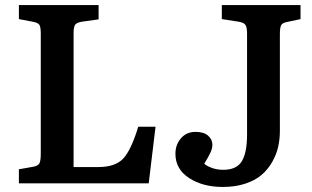

<svg xmlns="http://www.w3.org/2000/svg" viewBox="-20 -720 1227 754"><path d="M54.2 0V-55.2L108.9 -64.9Q129.4 -68.4 134.8 -78.6Q140.1 -88.9 140.1 -116.2V-587.9Q140.1 -612.8 135 -621.8Q129.9 -630.9 107.9 -634.8L54.2 -645V-700.2H367.2V-644L301.8 -634.8Q280.8 -631.3 274.9 -622.6Q269 -613.8 269 -589.8V-64H366.2Q432.1 -64 463.4 -96.7Q494.6 -129.4 522.9 -222.2H590.8L564 0ZM855 14.2Q776.4 14.2 722.7 -20.8Q668.9 -55.7 668.9 -116.2Q668.9 -151.9 690.7 -177Q712.4 -202.1 748 -202.1Q779.8 -202.1 796.9 -187.5Q814 -172.9 814 -151.9Q814 -138.2 807.6 -123.3Q801.3 -108.4 782.2 -77.1Q791 -68.4 811.5 -60.8Q832 -53.2 856.9 -53.2Q909.7 -53.2 929.9 -87.2Q950.2 -121.1 950.2 -191.9V-587.9Q950.2 -612.3 944.1 -621.8Q938 -631.3 917 -634.8L851.1 -645V-700.2H1160.2V-645L1107.9 -633.8Q1088.4 -630.4 1083.7 -620.4Q1079.1 -610.4 1079.1 -585V-206.1Q1079.1 -173.3 1072.3 -143.1Q1065.4 -112.8 1048.8 -83.7Q1032.2 -54.7 1007.3 -33.2Q982.4 -11.7 943.4 1.2Q904.3 14.2 855 14.2Z"/></svg>

Font: Literata Book SemiBold
Style: Regular
Weight: 600
Designer: Latin by Veronika Burian and Jose Scaglione. Greek by Irene Vlachou. Cyrillic by Vera Evstafieva
Foundry: TypeTogether
Version: Version 2.003;PS 002.003;hotconv 1.0.88;makeotf.lib2.5.64775